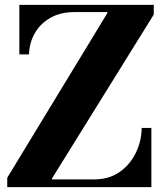

<svg xmlns="http://www.w3.org/2000/svg" viewBox="-20 -774 661 794"><path d="M10 -7V-39L424 -720V-726L616 -732V-714L195 -36V-23ZM10 0V-32H368Q430 -32 473.5 -62Q517 -92 541 -140.5Q565 -189 566 -245H606V0ZM60 -549V-754H616V-724H288Q230 -724 188 -700Q146 -676 123.5 -636Q101 -596 100 -549Z"/></svg>

Font: Libre Bodoni
Style: Regular
Weight: 400
Designer: Pablo Impallari, Rodrigo Fuenzalida
Foundry: Impallari Type
Version: Version 2.005;gftools[0.9.23]